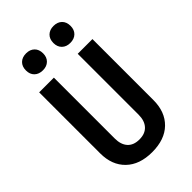

<svg xmlns="http://www.w3.org/2000/svg" viewBox="-281 -1052 1162 1162"><g transform="rotate(-45 300.0 -471.5)"><path d="M300 10Q193 10 132.5 -48.5Q72 -107 72 -208V-730H198V-209Q198 -157 224 -128Q250 -99 300 -99Q349 -99 375.5 -128Q402 -157 402 -209V-730H528V-208Q528 -107 468 -48.5Q408 10 300 10ZM417 -808Q384 -808 364 -827.5Q344 -847 344 -880Q344 -914 364 -933.5Q384 -953 417 -953Q451 -953 471 -933.5Q491 -914 491 -880Q491 -847 471 -827.5Q451 -808 417 -808ZM183 -808Q149 -808 129 -827.5Q109 -847 109 -880Q109 -914 129 -933.5Q149 -953 183 -953Q216 -953 236 -933.5Q256 -914 256 -880Q256 -847 236 -827.5Q216 -808 183 -808Z"/></g></svg>

Font: JetBrains Mono NL
Style: Bold
Weight: 700
Monospace: yes
Designer: Philipp Nurullin, Konstantin Bulenkov
Foundry: JetBrains
Version: Version 2.305; ttfautohint (v1.8.4.7-5d5b)